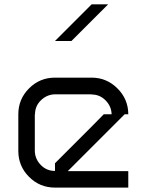

<svg xmlns="http://www.w3.org/2000/svg" viewBox="-20 -853 647 873"><path d="M288.3 -75H563.3V0H230Q160.8 0 112.1 -48.8Q63.3 -97.5 63.3 -166.7V-333.3Q63.3 -402.5 112.1 -451.2Q160.8 -500 230 -500H396.7Q465 -500 514.2 -450.8Q563.3 -401.7 563.3 -333.3H546.7L380 -166.7ZM230 -75.8V-110.8Q260 -140.8 396.7 -277.5L451.7 -333.3H487.5Q486.7 -369.2 460.4 -396.2Q434.2 -423.3 396.7 -423.3V-424.2H230Q193.3 -423.3 166.2 -397.1Q139.2 -370.8 139.2 -333.3H138.3V-166.7Q139.2 -130 165.4 -102.9Q191.7 -75.8 230 -75.8ZM471.7 -833.3Q404.2 -765 305 -666.7H230L396.7 -833.3Z"/></svg>

Font: 0xA000-Squarish
Style: Squareish
Weight: 400
Version: Version 0.1